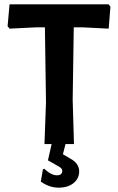

<svg xmlns="http://www.w3.org/2000/svg" viewBox="-20 -664 543 885"><path d="M282 0 270 47 304 67Q345 89 345 126Q345 159 319 180Q293 201 250 201Q207 201 168 173L178 116L184 114Q216 144 242 144Q267 144 267 123Q267 112 250 103L201 75L218 0H185L192 -192L187 -538H147L24 -532L15 -543L24 -644H481L489 -633L481 -532L360 -538H320L315 -204L321 0Z"/></svg>

Font: Alegreya Sans SC
Style: Bold
Weight: 700
Designer: Juan Pablo del Peral
Foundry: Huerta Tipografica
Version: Version 2.007